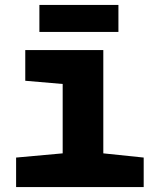

<svg xmlns="http://www.w3.org/2000/svg" viewBox="-20 -755 640 775"><path d="M458 -626V-735H139V-626ZM560 0V-119L397 -136V-553H82V-429L233 -416V-136L45 -119V0Z"/></svg>

Font: Noto Sans Mono UI ExtraBold
Style: Regular
Weight: 800
Designer: Monotype Design team
Foundry: Monotype Imaging Inc.
Version: 1.000